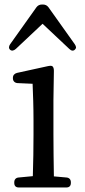

<svg xmlns="http://www.w3.org/2000/svg" viewBox="-20 -821 374 848"><path d="M43 -16V-13C43 0 50 7 63 7H273C286 7 293 0 293 -13V-16C293 -28 286 -36 274 -37L218 -42C217 -98 216 -176 216 -228V-379L218 -508C218 -518 216 -524 212 -528C208 -531 202 -531 192 -529L55 -499C44 -496 37 -489 37 -477V-475C37 -463 45 -455 57 -454L124 -451C126 -402 128 -351 128 -287V-228C128 -177 127 -98 125 -43L62 -37C50 -36 43 -28 43 -16ZM25 -601C32 -595 41 -597 50 -605L168 -716L286 -605C295 -596 304 -595 311 -602C318 -609 317 -615 310 -626L194 -789C188 -797 180 -801 170 -801H165C155 -801 147 -797 141 -789L25 -626C18 -616 18 -607 25 -601Z"/></svg>

Font: 寒蝉锦书宋 Text
Style: Regular
Weight: 400
Designer: 寒蝉锦书宋{Warren} 思源宋体{Ryoko NISHIZUKA 西塚涼子 (kana & ideographs); Frank Grießhammer (Latin, Greek & Cyrillic); Wenlong ZHANG 
Foundry: Adobe & ChillType
Version: Version 2.000;Glyphs 3.1.1 (3135)